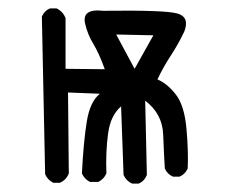

<svg xmlns="http://www.w3.org/2000/svg" viewBox="-20 -435 540 459"><path d="M295.9 3.9Q282.2 -2 275.4 -16.6L269.5 -180.7Q244.1 -159.2 238.3 -115.2Q232.4 -71.3 234.4 -20.5Q228.5 -6.8 214.8 0H195.3Q181.6 -6.8 175.8 -20.5Q179.7 -96.7 187.5 -144.5Q195.3 -192.4 218.8 -210.9L142.6 -213.9L144.5 -20.5Q138.7 -4.9 123 2H107.4Q93.8 -4.9 87.9 -18.6L80.1 -395.5Q85.9 -409.2 99.6 -415H115.2Q130.9 -407.2 136.7 -391.6V-270.5L230.5 -269.5Q216.8 -307.6 203.1 -330.1Q189.5 -352.5 183.6 -377.9Q174.8 -415 226.6 -409.2Q374 -411.1 403.8 -402.8Q433.6 -394.5 420.9 -360.4Q407.2 -331.1 388.7 -302.7Q370.1 -274.4 356.4 -245.1Q379.9 -235.4 400.4 -209Q420.9 -182.6 425.8 -127Q430.7 -71.3 428.7 -32.2Q422.9 -18.6 409.2 -12.7H393.6Q379.9 -18.6 374 -32.2Q372.1 -63.5 370.1 -113.3Q368.2 -163.1 327.1 -194.3L331.1 -16.6Q325.2 -2 311.5 3.9ZM346.7 -350.6 257.8 -352.5 301.8 -270.5Z"/></svg>

Font: NaikaiFont
Style: Regular
Weight: 400
Version: Version 1.67